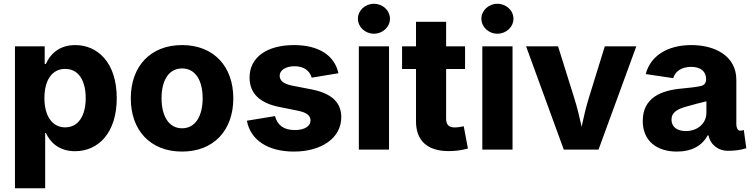

<svg xmlns="http://www.w3.org/2000/svg" viewBox="-20 -791 3979 1015"><path d="M59.1 204.1H218.8V-87.9H222.7C243.7 -41 290.5 8.3 376.5 8.3C500 8.3 597.2 -88.9 597.2 -272C597.2 -461.4 495.1 -552.7 377.9 -552.7C288.1 -552.7 242.7 -499.5 222.7 -453.1H216.3V-545.9H59.1ZM324.7 -117.7C255.4 -117.7 214.8 -178.7 214.8 -272.5C214.8 -367.2 254.9 -426.8 324.7 -426.8C395.5 -426.8 433.1 -364.3 433.1 -272.5C433.1 -180.2 395 -117.7 324.7 -117.7Z M942.4 10.3C1110.4 10.3 1213.4 -102.5 1213.4 -271C1213.4 -439.5 1110.4 -552.7 942.4 -552.7C774.4 -552.7 671.4 -439.5 671.4 -271C671.4 -102.5 774.4 10.3 942.4 10.3ZM942.4 -112.8C871.6 -112.8 834 -178.7 834 -271.5C834 -365.2 871.6 -429.2 942.4 -429.2C1013.7 -429.2 1051.3 -365.2 1051.3 -271.5C1051.3 -178.7 1013.7 -112.8 942.4 -112.8Z M1533.7 10.3C1679.7 10.3 1784.2 -61.5 1784.2 -171.4C1784.2 -250 1732.4 -298.3 1625 -318.8L1523.9 -338.4C1475.1 -348.6 1458.5 -366.7 1458.5 -391.1C1458.5 -420.9 1492.7 -440.9 1537.1 -440.9C1585.9 -440.9 1617.2 -417.5 1627.9 -380.4L1769 -403.8C1749.5 -495.6 1668 -552.7 1534.2 -552.7C1391.6 -552.7 1299.3 -488.3 1299.3 -381.3C1299.3 -298.3 1351.6 -246.1 1458.5 -225.1L1553.2 -206.1C1600.1 -196.8 1621.6 -180.7 1621.6 -154.3C1621.6 -124 1590.3 -103.5 1539.1 -103.5C1480 -103.5 1447.3 -128.4 1433.6 -177.2L1285.2 -152.8C1304.2 -49.8 1397.5 10.3 1533.7 10.3Z M1877 0H2036.6V-545.9H1877ZM1956.5 -612.8C2003.4 -612.8 2041.5 -648.4 2041.5 -691.9C2041.5 -735.8 2003.4 -771 1956.5 -771C1910.2 -771 1872.1 -735.8 1872.1 -691.9C1872.1 -648.4 1910.2 -612.8 1956.5 -612.8Z M2179.2 -675.8V-545.9H2105.5V-426.3H2179.2V-149.4C2179.2 -47.4 2239.3 7.8 2352.1 7.8C2382.8 7.8 2417.5 4.4 2453.6 -5.9L2431.6 -123.5C2421.9 -121.1 2396.5 -117.2 2384.8 -117.2C2352.1 -117.2 2338.4 -132.3 2338.4 -164.1V-426.3H2438.5V-545.9H2338.4V-675.8Z M2529.8 0H2689.5V-545.9H2529.8ZM2609.4 -612.8C2656.2 -612.8 2694.3 -648.4 2694.3 -691.9C2694.3 -735.8 2656.2 -771 2609.4 -771C2563 -771 2524.9 -735.8 2524.9 -691.9C2524.9 -648.4 2563 -612.8 2609.4 -612.8Z M2960.4 0H3144L3343.8 -545.9H3177.2L3092.3 -271.5C3077.1 -222.2 3065.9 -172.9 3054.7 -121.1C3043.5 -172.9 3031.7 -222.2 3016.1 -271.5L2930.2 -545.9H2761.2Z M3558.6 10.3C3638.7 10.3 3692.4 -22 3721.2 -75.2H3725.6C3736.8 -20.5 3783.2 6.3 3826.7 6.3C3865.7 6.3 3894.5 2 3925.3 -7.3L3912.1 -104C3904.8 -101.1 3900.4 -100.1 3893.1 -100.1C3877.4 -100.1 3872.6 -120.6 3872.6 -134.3V-369.1C3872.6 -493.7 3762.2 -552.7 3634.8 -552.7C3504.9 -552.7 3418 -493.2 3393.6 -399.4L3539.1 -377.9C3548.8 -413.1 3582.5 -437.5 3633.8 -437.5C3684.1 -437.5 3712.9 -413.6 3712.9 -372.1C3712.9 -344.7 3694.8 -337.9 3680.7 -335.4C3658.2 -330.6 3627.9 -327.1 3582.5 -322.8C3473.6 -313 3377.9 -273.4 3377.9 -151.9C3377.9 -43.9 3454.1 10.3 3558.6 10.3ZM3605.5 -98.1C3561.5 -98.1 3529.8 -118.7 3529.8 -158.2C3529.8 -197.8 3562 -215.3 3613.8 -229C3650.9 -240.2 3684.1 -248 3714.4 -255.4V-194.8C3714.4 -139.2 3668 -98.1 3605.5 -98.1Z"/></svg>

Font: Raveo
Style: Bold
Weight: 700
Designer: Jakub Foglar, Rasmus Andersson (Inter)
Foundry: Jakubfoglar.com
Version: Version 1.100;Glyphs 3.2.3 (3260)